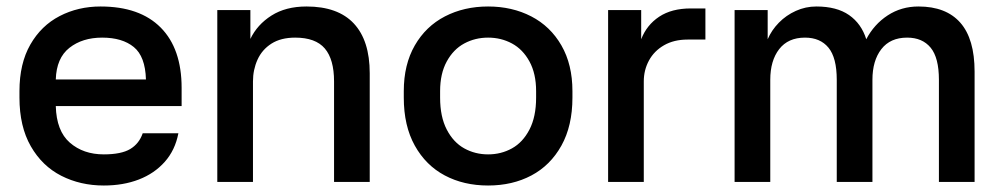

<svg xmlns="http://www.w3.org/2000/svg" viewBox="-20 -561 3090 592"><path d="M40 -260V-280Q40 -365 73.5 -423.5Q107 -482 164 -511.5Q221 -541 290 -541Q411 -541 475.5 -476Q540 -411 540 -290V-234H152Q154 -157 195.5 -121Q237 -85 300 -85Q354 -85 381.5 -101.5Q409 -118 420 -150H530Q520 -98 488 -62Q456 -26 408 -7.5Q360 11 300 11Q228 11 169 -19Q110 -49 75 -110Q40 -171 40 -260ZM152 -316H430Q428 -387 392.5 -416Q357 -445 295 -445Q234 -445 194 -413.5Q154 -382 152 -316Z M650 -530H752V-441Q773 -485 817 -513Q861 -541 925 -541Q1022 -541 1071 -488.5Q1120 -436 1120 -335V0H1010V-310Q1010 -378 981.5 -411.5Q953 -445 890 -445Q846 -445 817 -426.5Q788 -408 774 -377Q760 -346 760 -310V0H650Z M1225 -260V-280Q1225 -362 1259 -421Q1293 -480 1352 -510.5Q1411 -541 1485 -541Q1559 -541 1618 -510.5Q1677 -480 1711 -421Q1745 -362 1745 -280V-260Q1745 -173 1711 -112Q1677 -51 1618.5 -20Q1560 11 1485 11Q1410 11 1351.5 -20Q1293 -51 1259 -112Q1225 -173 1225 -260ZM1633 -260V-280Q1633 -334 1612.5 -371.5Q1592 -409 1558.5 -427Q1525 -445 1485 -445Q1445 -445 1411.5 -427Q1378 -409 1357.5 -371.5Q1337 -334 1337 -280V-260Q1337 -201 1357.5 -161.5Q1378 -122 1411.5 -103.5Q1445 -85 1485 -85Q1525 -85 1558.5 -103.5Q1592 -122 1612.5 -161.5Q1633 -201 1633 -260Z M1855 -530H1957V-440Q1974 -484 2012.5 -509.5Q2051 -535 2110 -535H2155V-439H2100Q2058 -439 2027.5 -421.5Q1997 -404 1981 -374.5Q1965 -345 1965 -310V0H1855Z M2245 -530H2347V-440Q2359 -468 2381.5 -491Q2404 -514 2434 -527.5Q2464 -541 2497 -541Q2560 -541 2598 -514.5Q2636 -488 2651 -440Q2675 -486 2717 -513.5Q2759 -541 2812 -541Q2897 -541 2941 -491Q2985 -441 2985 -340V0H2875V-315Q2875 -383 2849.5 -414Q2824 -445 2777 -445Q2725 -445 2697.5 -409.5Q2670 -374 2670 -315V0H2560V-315Q2560 -383 2534.5 -414Q2509 -445 2462 -445Q2410 -445 2382.5 -409.5Q2355 -374 2355 -315V0H2245Z"/></svg>

Font: .
Style: 
Weight: 500
Designer: A.Korolkova, Vitaly Kuzmin
Foundry: ParaType Ltd
Version: Version 1.000; Glyphs 3.2, build 3192.0